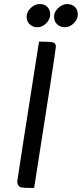

<svg xmlns="http://www.w3.org/2000/svg" viewBox="-20 -925 403 945"><path d="M131 0Q100 0 89 -2Q65 -5 65 -33Q65 -39 172 -720H189Q231 -720 243 -715.5Q255 -711 255 -695.5Q255 -680 148 0ZM227 -853.5Q227 -830 207.5 -810.5Q188 -791 164.5 -791Q141 -791 126 -805.5Q111 -820 111 -843Q111 -866 131 -885.5Q151 -905 175 -905Q199 -905 213 -891Q227 -877 227 -853.5ZM310.5 -905Q334 -905 348.5 -891Q363 -877 363 -853.5Q363 -830 343 -810.5Q323 -791 299.5 -791Q276 -791 261 -805.5Q246 -820 246 -843Q246 -866 266.5 -885.5Q287 -905 310.5 -905Z"/></svg>

Font: Economica
Style: Bold Italic
Weight: 700
Designer: Vicente Lamonaca
Foundry: Vicente Lamonaca
Version: Version 1.100